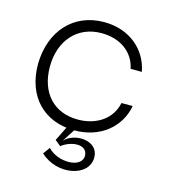

<svg xmlns="http://www.w3.org/2000/svg" viewBox="-90 -478 624 711"><g transform="rotate(15 222.0 -123.0)"><path d="M220 10C319 10 390 -50 405 -133H362C349 -70 293 -32 221 -32C129 -32 71 -95 71 -195C71 -295 132 -364 224 -364C295 -364 349 -327 362 -264H405C390 -345 322 -406 223 -406C106 -406 28 -320 26 -193C26 -66 105 10 220 10ZM130 122C197 186 317 164 317 88C317 23 225 18 188 58L228 -4L200 -15L162 62L184 80C220 52 278 47 282 88C285 141 188 140 149 96Z"/></g></svg>

Font: OSH Darker Grotesque
Style: Regular
Weight: 400
Designer: Gabriel Lam
Foundry: TypeRant
Version: Version 1.000;Glyphs 3.1.1 (3148)